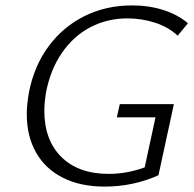

<svg xmlns="http://www.w3.org/2000/svg" viewBox="-20 -684 717 710"><path d="M150 -341Q144 -305 144 -274Q144 -166 207 -103.5Q270 -41 382 -41Q449 -41 515 -65L555 -250H412L423 -299H623L566 -36Q473 6 367 6Q277 6 212 -27Q147 -60 113 -120.5Q79 -181 79 -262Q79 -297 87 -342Q106 -440 159.5 -512.5Q213 -585 292.5 -624.5Q372 -664 468 -664Q532 -664 585.5 -646.5Q639 -629 675 -598L637 -552Q603 -584 553.5 -600Q504 -616 451 -616Q377 -616 314.5 -583.5Q252 -551 209 -488.5Q166 -426 150 -341Z"/></svg>

Font: Ysabeau Infant Semilight
Style: Italic
Weight: 300
Italic angle: -12°
Designer: Christian Thalmann (Catharsis Fonts)
Version: Version 0.003